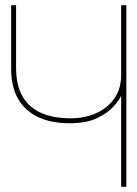

<svg xmlns="http://www.w3.org/2000/svg" viewBox="-20 -720 529 740"><path d="M467 -700H447V-431Q447 -389 431 -358Q415 -327 388 -306Q361 -285 326 -274.5Q291 -264 253 -264Q185 -264 138 -285Q91 -306 66.5 -349Q42 -392 42 -459V-700H23V-454Q23 -386 49.5 -339.5Q76 -293 126.5 -269Q177 -245 248 -245Q312 -245 352.5 -264Q393 -283 416 -308Q439 -333 447 -351V0H467Z"/></svg>

Font: Advent Pro Thin
Style: Regular
Weight: 250
Version: Version 3.000